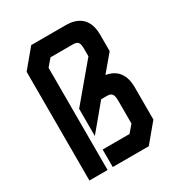

<svg xmlns="http://www.w3.org/2000/svg" viewBox="-179 -879 927 997"><g transform="rotate(-30 284.5 -380.0)"><path d="M493 -529V-628C493 -741 416 -760 365 -760H156L66 -652V0H175V-613L211 -655H345C377 -655 384 -643 384 -604V-561L206 -349V-186L330 -335H364C396 -335 403 -320 403 -281V-147L367 -105H206V0H422L512 -108V-302C512 -396 459 -425 412 -433Z"/></g></svg>

Font: Tekex
Style: Regular
Weight: 400
Designer: NC Empire
Foundry: NC Empire
Version: Version 1.001;hotconv 1.0.109;makeotfexe 2.5.65596